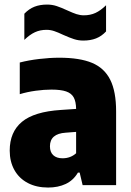

<svg xmlns="http://www.w3.org/2000/svg" viewBox="-20 -810 574 840"><path d="M488 -322.5V0H341.5L328.5 -55H321Q301 -21 267.5 -5.2Q234 10.5 190.5 10.5Q139.5 10.5 101.5 -9.5Q63.5 -29.5 43 -66.2Q22.5 -103 22.5 -151Q22.5 -232.5 76 -277Q129.5 -321.5 246.5 -329L313 -333.5Q312.5 -365.5 302.5 -383.8Q292.5 -402 269.2 -410Q246 -418 205 -418Q173 -418 136.2 -413Q99.5 -408 66.5 -398V-536.5Q105 -546.5 151.5 -552Q198 -557.5 239.5 -557.5Q328.5 -557.5 382.5 -535Q436.5 -512.5 462.2 -461.2Q488 -410 488 -322.5ZM313 -139.5V-233L267.5 -229.5Q198.5 -225 198.5 -170Q198.5 -144.5 213 -131Q227.5 -117.5 253.5 -117.5Q288.5 -117.5 313 -139.5ZM256.5 -657.5Q233.5 -668.5 217 -674Q200.5 -679.5 183.5 -679.5Q155.5 -679.5 132.8 -669Q110 -658.5 86.5 -635.5V-750Q106.5 -771 130.5 -780.5Q154.5 -790 186 -790Q208 -790 227.8 -783.5Q247.5 -777 274.5 -764.5Q298.5 -753.5 314.5 -748.2Q330.5 -743 347 -743Q375 -743 397.8 -753.5Q420.5 -764 444 -787V-672.5Q424.5 -651.5 400.2 -642Q376 -632.5 344.5 -632.5Q323 -632.5 303.8 -638.8Q284.5 -645 256.5 -657.5Z"/></svg>

Font: Encode Sans Semi Condensed ExBd
Style: Regular
Weight: 800
Width: 4
Designer: Multiple Designers
Foundry: Impallari Type
Version: Version 2.000